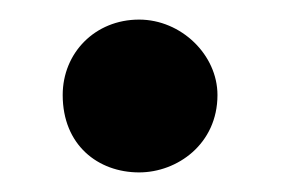

<svg xmlns="http://www.w3.org/2000/svg" viewBox="-20 -161 306 196"><path d="M44 -64C44 -13 80 15 122 15C161 15 202 -14 202 -64C202 -105 165 -141 122 -141C77 -141 44 -107 44 -64Z"/></svg>

Font: Bithumb Trading Sans Semibold
Style: Regular
Weight: 600
Designer: Ham Hyungwon
Foundry: Bithumb
Version: Version 0.500;FEAKit 1.0